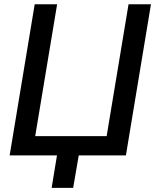

<svg xmlns="http://www.w3.org/2000/svg" viewBox="-20 -748 747 924"><path d="M585.9 0H26.4L147 -727.5H254.9L149.4 -92.8H493.2L598.6 -727.5H706.5ZM228.5 156.2 259.3 -31.2H364.3L332 156.2Z"/></svg>

Font: Inter 28pt Medium
Style: Italic
Weight: 500
Italic angle: -9.3988°
Designer: Rasmus Andersson
Foundry: rsms
Version: Version 4.001;git-66647c0bb